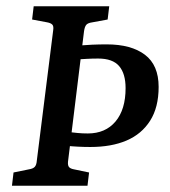

<svg xmlns="http://www.w3.org/2000/svg" viewBox="-20 -590 541 610"><path d="M18 0 23 -42 72 -52Q85 -54 90.5 -60Q96 -66 97 -80L149 -494Q151 -507 146 -512Q141 -517 130 -519L82 -528L87 -570H327L322 -528L273 -519Q259 -517 254 -511Q249 -505 247 -491L196 -76Q195 -64 199.5 -59Q204 -54 215 -52L263 -42L258 0ZM267 -123Q248 -123 228 -124Q208 -125 189 -127L194 -171Q212 -169 226.5 -167.5Q241 -166 259 -166Q315 -166 347 -204Q379 -242 379 -310Q379 -356 358.5 -380Q338 -404 292 -404Q273 -404 255.5 -403Q238 -402 221 -401L225 -445Q250 -447 272.5 -448Q295 -449 319 -449Q397 -449 440.5 -416Q484 -383 484 -314Q484 -249 457 -206.5Q430 -164 382 -143.5Q334 -123 267 -123Z"/></svg>

Font: Yrsa Medium
Style: Italic
Weight: 500
Italic angle: -7.10001°
Designer: Anna Giedrys (Yrsa+Rasa design), David Brezina (Yrsa art-direction, Rasa art-direction, design)
Foundry: Rosetta Type Foundry
Version: Version 2.004